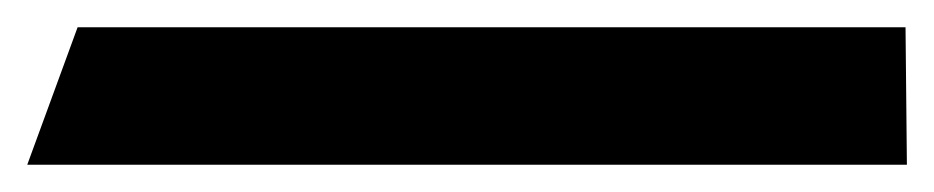

<svg xmlns="http://www.w3.org/2000/svg" viewBox="-148 -3 686 141"><path d="M-91 17 -128 118H518L517 17Z"/></svg>

Font: Hussar Milosc
Style: Bold
Weight: 700
Foundry: Cannot Into Space Fonts
Version: Version 1.02